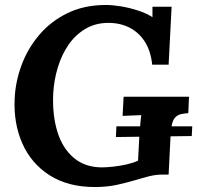

<svg xmlns="http://www.w3.org/2000/svg" viewBox="-20 -736 796 772"><path d="M753 -228 751 -189 446 -185 448 -228ZM361 16Q253 16 179 -31.5Q105 -79 69.5 -160Q34 -241 39 -340Q42 -408 67 -475Q92 -542 138.5 -596.5Q185 -651 252 -683.5Q319 -716 406 -716Q432 -716 466 -710.5Q500 -705 534 -694Q568 -683 593 -667V-709H670L658 -476H592Q586 -532 562 -569Q538 -606 500.5 -625Q463 -644 416 -644Q364 -644 323.5 -620Q283 -596 255.5 -556Q228 -516 212.5 -465Q197 -414 194 -360Q190 -274 210.5 -207Q231 -140 276.5 -101.5Q322 -63 390 -63Q409 -63 436 -66Q463 -69 489.5 -75Q516 -81 535 -90L540 -183Q542 -210 544 -235Q546 -260 548 -273Q532 -272 508 -271.5Q484 -271 473 -270L477 -347H740L737 -281Q720 -280 707.5 -277Q695 -274 686 -265.5Q677 -257 672.5 -240Q668 -223 666 -194L658 -34H633Q607 -34 580.5 -27.5Q554 -21 525 -12Q491 -2 451 7Q411 16 361 16Z"/></svg>

Font: Lora
Style: Italic
Weight: 400
Italic angle: -3°
Designer: Olga Karpushina, Alexei Vanyashin (Cyrillic)
Foundry: Cyreal
Version: Version 3.008